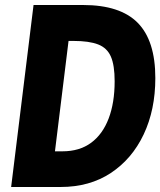

<svg xmlns="http://www.w3.org/2000/svg" viewBox="-20 -747 640 767"><path d="M182 0 156 -142.5H229.5Q297.5 -142.5 343.8 -176.5Q390 -210.5 414 -273.5Q438 -336.5 438 -422.5Q438 -486 423 -520.8Q408 -555.5 372 -569.5Q336 -583.5 273 -583.5H207L271.5 -727H312Q460 -727 530.2 -655.8Q600.5 -584.5 600.5 -435Q600.5 -308.5 554 -210.2Q507.5 -112 422.8 -56Q338 0 222 0ZM24.5 0 114 -727H271.5L182 0Z"/></svg>

Font: Spline Sans Mono
Style: Italic
Weight: 400
Italic angle: -4°
Monospace: yes
Designer: Eben Sorkin, Mirko Velimirovic
Foundry: Sorkin Type
Version: Version 1.004